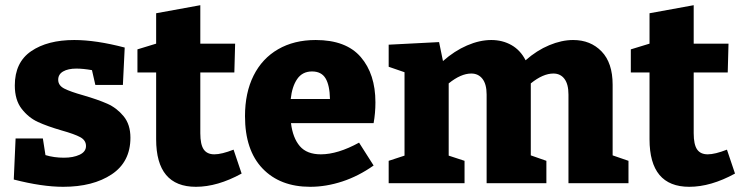

<svg xmlns="http://www.w3.org/2000/svg" viewBox="-20 -705 2857 739"><path d="M301 -338Q356 -322 392.5 -306Q429 -290 455.5 -258Q482 -226 482 -175Q482 -82 410 -34Q338 14 223 14Q142 14 33 -14L40 -172H145L155 -108Q188 -98 226 -98Q262 -98 286.5 -109.5Q311 -121 311 -143Q311 -165 289 -177Q267 -189 217 -203Q162 -219 126 -235.5Q90 -252 63.5 -286Q37 -320 37 -376Q37 -465 100 -508Q163 -551 266 -551Q349 -551 460 -522L453 -378H347L334 -435Q300 -441 274 -441Q242 -441 223 -430Q204 -419 204 -398Q204 -376 227.5 -364Q251 -352 301 -338Z M910 -37Q817 14 734 14Q581 14 581 -169V-426H509V-515L581 -537V-654L751 -685V-537H885L882 -426H751V-192Q751 -149 764 -130Q777 -111 805 -111Q833 -111 879 -129Z M1418 -231H1100Q1107 -174 1134 -142.5Q1161 -111 1215 -111Q1280 -111 1362 -156L1418 -68Q1360 -27 1297.5 -6.5Q1235 14 1174 14Q1058 14 990.5 -56.5Q923 -127 923 -258Q923 -348 956 -414Q989 -480 1050.5 -515.5Q1112 -551 1195 -551Q1312 -551 1368.5 -485.5Q1425 -420 1425 -311Q1425 -270 1418 -231ZM1099 -324H1250Q1249 -377 1233 -403.5Q1217 -430 1181 -430Q1144 -430 1124 -401Q1104 -372 1099 -324Z M2338 -107 2399 -86V0H2168V-341Q2168 -381 2152.5 -401.5Q2137 -422 2110 -422Q2070 -422 2023 -384V-107L2083 -86V0H1853V-341Q1853 -381 1837 -401.5Q1821 -422 1794 -422Q1754 -422 1707 -384V-106L1768 -86V0H1476V-86L1537 -106V-427L1476 -448V-533L1670 -543L1685 -470Q1729 -509 1777.5 -530Q1826 -551 1871 -551Q1914 -551 1948.5 -531.5Q1983 -512 2003 -473Q2046 -511 2094 -531Q2142 -551 2186 -551Q2253 -551 2295.5 -507Q2338 -463 2338 -379Z M2809 -37Q2716 14 2633 14Q2480 14 2480 -169V-426H2408V-515L2480 -537V-654L2650 -685V-537H2784L2781 -426H2650V-192Q2650 -149 2663 -130Q2676 -111 2704 -111Q2732 -111 2778 -129Z"/></svg>

Font: Bitter Pro ExtraBold
Style: Regular
Weight: 800
Designer: Sol Matas, and Bitter project Authors
Foundry: Sol Matas
Version: Version 1.010